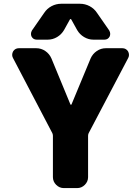

<svg xmlns="http://www.w3.org/2000/svg" viewBox="-20 -1008 732 1008"><path d="M354.5 -905.3Q352.5 -908.2 350.6 -908.2Q348.6 -908.2 346.7 -905.3L316.4 -850.6Q302.7 -827.1 279.8 -813.5Q256.8 -799.8 230.5 -799.8H172.9Q154.3 -799.8 145.5 -816.4Q142.6 -823.2 142.6 -830.1Q142.6 -838.9 147.5 -847.7L211.9 -940.4Q226.6 -962.9 250.5 -975.6Q274.4 -988.3 301.8 -988.3H399.4Q426.8 -988.3 450.7 -975.6Q474.6 -962.9 489.3 -940.4L553.7 -847.7Q558.6 -838.9 558.6 -830.1Q558.6 -823.2 555.7 -816.4Q546.9 -799.8 528.3 -799.8H470.7Q444.3 -799.8 421.4 -813.5Q398.4 -827.1 384.8 -850.6ZM349.6 -460Q350.6 -458 352.5 -458Q354.5 -458 355.5 -460L456.1 -702.1Q466.8 -725.6 488.3 -740.2Q509.8 -754.9 536.1 -754.9H622.1Q641.6 -754.9 652.3 -738.3Q657.2 -729.5 657.2 -719.7Q657.2 -711.9 653.3 -704.1L445.3 -308.6Q442.4 -301.8 442.4 -294.9V-78.1Q442.4 -54.7 425.3 -37.6Q408.2 -20.5 384.8 -20.5H315.4Q292 -20.5 274.9 -37.6Q257.8 -54.7 257.8 -78.1V-294.9Q257.8 -301.8 254.9 -308.6L47.9 -704.1Q43.9 -711.9 43.9 -719.7Q43.9 -729.5 48.8 -738.3Q59.6 -754.9 79.1 -754.9H169.9Q196.3 -754.9 217.8 -740.2Q239.3 -725.6 250 -701.2Z"/></svg>

Font: Gen Jyuu Gothic Heavy
Style: Bold
Weight: 900
Designer: [Source Han Sans]
Ryoko NISHIZUKA  (kana & ideographs); Paul D. Hunt (Latin, Greek & Cyrillic); Wenlong ZHANG  (bopomofo
Version: Version 1.002.20150607